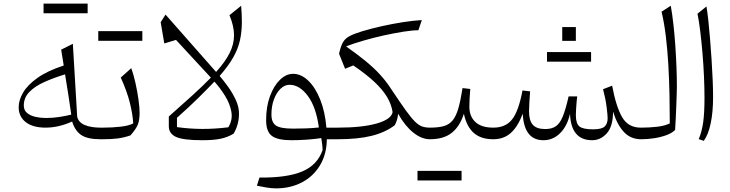

<svg xmlns="http://www.w3.org/2000/svg" viewBox="-20 -768 4025 1059"><path d="M331.5 -406.7 317.4 -494.1 381.8 -526.4 405.8 -123.5Q414.1 -91.8 448.7 -77.9Q483.4 -64 534.2 -64H534.7V0H534.2Q461.9 0 427.5 -23.7Q393.1 -47.4 377.9 -97.7Q303.2 -64 231.4 -64Q160.6 -64 121.8 -94.5Q83 -125 83 -176.8Q83 -215.8 107.7 -257.8Q132.3 -299.8 187 -338.6Q241.7 -377.4 331.5 -406.7ZM338.9 -357.9Q277.8 -339.4 225.8 -316.2Q173.8 -293 142.6 -261.5Q111.3 -230 111.3 -186Q111.3 -159.7 129.4 -144.8Q147.5 -129.9 175.5 -123.5Q203.6 -117.2 232.9 -117.2Q272.9 -117.2 310.3 -123.3Q347.7 -129.4 373 -135.7Q366.2 -186 358.4 -235.6Q350.6 -285.2 338.9 -357.9ZM220.2 -694.8V-748H463.4V-694.8Z M522 -543V-596.2H765.1V-543ZM534.7 0Q520 0 520 -30.8V-33.2Q520 -64 534.7 -64H548.8Q599.6 -64 645.8 -69.3Q691.9 -74.7 714.8 -87.4Q711.9 -138.2 696.3 -200.9Q680.7 -263.7 646 -340.3L704.1 -392.1Q716.3 -358.4 726.8 -311.8Q737.3 -265.1 743.7 -220.2Q750 -175.3 750 -146.5Q750 -103.5 739.3 -78.6Q728.5 -53.7 699.2 -21Q663.1 -8.8 629.2 -4.4Q595.2 0 546.4 0Z M1143.1 -339.8 950.7 -547.9 886.2 -528.3 866.2 -645.5 893.1 -687.5 1171.9 -371.1Q1221.7 -426.3 1246.3 -475.1Q1271 -523.9 1270.8 -574.5Q1270.5 -625 1245.6 -684.1L1310.1 -736.3Q1312 -712.4 1313 -690.2Q1314 -668 1314 -647.5Q1314 -592.8 1303.5 -545.7Q1293 -498.5 1266.4 -451.4Q1239.7 -404.3 1191.4 -349.1Q1213.4 -323.7 1238.3 -289.1Q1263.2 -254.4 1280.8 -216.3Q1298.3 -178.2 1298.3 -141.6Q1298.3 -81.5 1268.6 -30.8Q1234.9 -10.7 1196.5 -2.7Q1158.2 5.4 1096.2 5.4Q990.2 5.4 950.7 -12.9Q911.1 -31.2 911.1 -71.8V-125.5Q985.4 -190.9 1044.2 -244.6Q1103 -298.3 1143.1 -339.8ZM1162.6 -317.9Q1126 -279.3 1074.5 -228.5Q1022.9 -177.7 956.1 -118.2V-66.9Q1026.9 -57.1 1095.5 -56.9Q1164.1 -56.6 1239.3 -65.9Q1264.2 -106.9 1256.1 -151.6Q1248 -196.3 1221.4 -239.3Q1194.8 -282.2 1162.6 -317.9Z M1596.7 -360.8Q1640.6 -360.8 1679.7 -323.7Q1718.8 -286.6 1745.8 -219.7Q1772.9 -152.8 1780.3 -64H1838.9V0H1782.7Q1781.7 83 1744.9 144Q1708 205.1 1645 238Q1582 271 1502.4 271Q1477.1 271 1449 266.1Q1420.9 261.2 1397 256.3L1411.1 211.4Q1564.5 212.9 1647.5 177.5Q1730.5 142.1 1759.3 60.1Q1758.8 41.5 1756.8 26.6Q1754.9 11.7 1752 -6.3Q1712.4 -0.5 1670.2 2.4Q1627.9 5.4 1587.4 5.4Q1512.2 5.4 1480 -18.1Q1447.8 -41.5 1447.8 -105.5Q1447.8 -179.7 1469 -237.3Q1490.2 -294.9 1524.2 -327.9Q1558.1 -360.8 1596.7 -360.8ZM1577.1 -300.3Q1549.8 -300.3 1527.1 -278.3Q1504.4 -256.3 1490.7 -219.2Q1477.1 -182.1 1477.1 -136.7Q1477.1 -91.8 1502.7 -75.2Q1528.3 -58.6 1595.2 -58.6Q1627.9 -58.6 1666 -59.8Q1704.1 -61 1738.8 -64.9Q1723.6 -177.2 1678 -238.8Q1632.3 -300.3 1577.1 -300.3Z M1888.7 -512.2Q1952.1 -467.8 1997.1 -430.7Q2042 -393.6 2074.5 -358.4Q2106.9 -323.2 2132.8 -284.2L2142.6 -269.5Q2189 -199.7 2218.8 -158.4Q2248.5 -117.2 2269.3 -96.9Q2290 -76.7 2308.6 -70.3Q2327.1 -64 2351.1 -64H2351.6V0H2351.1Q2305.2 0 2259.3 -36.9Q2213.4 -73.7 2175.8 -140.6Q2172.9 -105 2157.2 -77.1Q2104 -37.1 2029.1 -18.6Q1954.1 0 1842.3 0H1838.9Q1824.2 0 1824.2 -30.8V-33.2Q1824.2 -64 1838.9 -64H1843.3Q1976.6 -64 2057.1 -86.7Q2137.7 -109.4 2145.5 -149.4Q2138.7 -193.4 2114.5 -233.6Q2090.3 -273.9 2045.2 -316.2Q2000 -358.4 1928.7 -407.2L1883.3 -388.7L1850.1 -471.7L1852.1 -480Q1860.4 -515.6 1872.3 -535.9Q1884.3 -556.2 1908.7 -569.1Q1933.1 -582 1978 -595.7Q2030.3 -611.3 2088.9 -624.3Q2147.5 -637.2 2204.1 -646Q2260.7 -654.8 2306.6 -657.2L2287.6 -601.1Q2255.4 -601.1 2205.3 -593.3Q2155.3 -585.4 2097.9 -572.8Q2040.5 -560.1 1985.6 -544.2Q1930.7 -528.3 1888.7 -512.2Z M2282.7 227.5V174.3H2525.9V227.5ZM2351.6 0Q2336.9 0 2336.9 -30.8V-33.2Q2336.9 -64 2351.6 -64Q2397.9 -64 2428 -72.5Q2458 -81.1 2476.8 -104.2Q2495.6 -127.4 2508.1 -170.4Q2520.5 -213.4 2531.2 -282.2L2573.7 -277.3Q2571.3 -248.5 2570.1 -223.9Q2568.8 -199.2 2568.8 -179.7Q2568.8 -126 2602.1 -95Q2635.3 -64 2700.7 -64H2701.2V0H2700.7Q2632.3 0 2593 -34.9Q2553.7 -69.8 2538.6 -140.6Q2516.6 -71.3 2471.9 -35.6Q2427.2 0 2351.6 0Z M3246.1 5.4Q3129.4 5.4 3124 -140.6Q3108.9 -72.8 3069.6 -33.7Q3030.3 5.4 2977.5 5.4Q2870.6 5.4 2863.3 -140.6Q2835.4 -67.9 2796.6 -33.9Q2757.8 0 2701.2 0Q2686.5 0 2686.5 -30.8V-33.2Q2686.5 -64 2701.2 -64Q2769 -64 2804.9 -109.9Q2840.8 -155.8 2861.8 -269L2903.8 -264.2Q2901.9 -238.3 2899.9 -205.1Q2897.9 -171.9 2897.9 -154.8Q2897.9 -103 2918.9 -79.6Q2939.9 -56.2 2987.3 -56.2Q3022.9 -56.2 3045.4 -71.3Q3067.9 -86.4 3084 -125.5Q3100.1 -164.6 3116.2 -236.3H3163.6Q3162.1 -225.6 3160.4 -206.3Q3158.7 -187 3157.5 -166.7Q3156.2 -146.5 3156.2 -132.8Q3156.2 -86.4 3175.8 -70.6Q3195.3 -54.7 3251.5 -54.7Q3299.3 -54.7 3315.4 -70.6Q3331.5 -86.4 3331.5 -115.2Q3331.5 -132.8 3325.9 -177.7Q3320.3 -222.7 3306.2 -275.9L3356.4 -295.4Q3377.9 -179.7 3411.4 -121.8Q3444.8 -64 3514.2 -64H3517.6V0H3516.1Q3458.5 0 3421.1 -40Q3383.8 -80.1 3361.3 -152.8Q3361.3 -71.8 3327.4 -33.2Q3293.5 5.4 3246.1 5.4ZM2997.1 -427.7V-481H3240.2V-427.7ZM3081.1 -618.7H3156.2V-542.5H3081.1Z M3679.7 -736.3Q3688 -690.4 3694.3 -633.5Q3700.7 -576.7 3704.8 -515.9Q3709 -455.1 3711.2 -397.2Q3713.4 -339.4 3713.4 -291Q3713.4 -281.7 3712.6 -254.2Q3711.9 -226.6 3710.4 -189.7Q3709 -152.8 3707.3 -116Q3705.6 -79.1 3703.6 -51.3Q3685.5 -33.2 3654.1 -22Q3622.6 -10.7 3586.7 -5.4Q3550.8 0 3517.6 0Q3502.9 0 3502.9 -30.8V-33.2Q3502.9 -64 3517.6 -64Q3561 -64 3603.8 -68.8Q3646.5 -73.7 3674.3 -87.4Q3674.3 -164.1 3672.6 -246.3Q3670.9 -328.6 3666.3 -410.4Q3661.6 -492.2 3652.6 -567.1Q3643.6 -642.1 3628.9 -703.6Z M3876.5 -732.4Q3881.3 -705.6 3886.5 -659.2Q3891.6 -612.8 3896.2 -555.7Q3900.9 -498.5 3904.8 -439.2Q3908.7 -379.9 3910.9 -326.4Q3913.1 -272.9 3913.1 -233.9Q3913.1 -149.9 3899.9 -87.4Q3886.7 -24.9 3861.8 8.8L3834 -0.5Q3851.6 -43 3858.6 -94.2Q3865.7 -145.5 3865.7 -228.5Q3865.7 -285.2 3862.8 -348.9Q3859.9 -412.6 3854.5 -476.1Q3849.1 -539.6 3842.3 -595.5Q3835.4 -651.4 3827.1 -692.4Z"/></svg>

Font: Pinar-DS3-FD Light
Style: Regular
Weight: 300
Designer: Amin Abedi
Version: Version 3.000